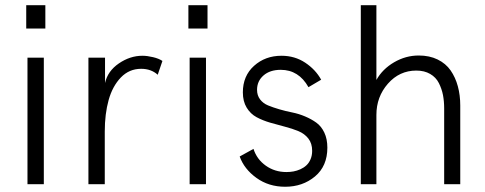

<svg xmlns="http://www.w3.org/2000/svg" viewBox="-20 -710 1870 740"><path d="M81.1 -600.1V-689.9H154.8V-600.1ZM85.9 0V-487.8H148.9V0Z M320.8 0V-487.8H384.8V-390.1Q395 -436 438.2 -465.6Q481.4 -495.1 528.8 -495.1Q547.4 -495.1 569.8 -489.7Q592.3 -484.4 606 -475.1L587.9 -421.9Q562.5 -444.8 523.9 -444.8Q478 -444.8 445.8 -411.4Q413.6 -377.9 398.7 -324.5Q383.8 -271 383.8 -203.1V0Z M706.1 -600.1V-689.9H779.8V-600.1ZM710.9 0V-487.8H773.9V0Z M1079.1 9.8Q1015.6 9.8 968.3 -24.4Q920.9 -58.6 903.8 -106.9L957 -136.2Q969.7 -96.2 1004.4 -71.5Q1039.1 -46.9 1084 -46.9Q1098.1 -46.9 1111.3 -49.3Q1124.5 -51.8 1137.7 -57.6Q1150.9 -63.5 1160.9 -72.8Q1170.9 -82 1177 -96.4Q1183.1 -110.8 1183.1 -128.9Q1183.1 -157.2 1168.5 -176Q1153.8 -194.8 1130.1 -204.6Q1106.4 -214.4 1078.1 -221.7Q1049.8 -229 1021.2 -237.3Q992.7 -245.6 969 -258.3Q945.3 -271 930.7 -295.2Q916 -319.3 916 -354Q916 -417.5 959.2 -456.3Q1002.4 -495.1 1064.9 -495.1Q1116.2 -495.1 1156.2 -468.5Q1196.3 -441.9 1217.8 -402.8L1168.9 -374Q1131.3 -440.9 1062 -440.9Q1020.5 -440.9 995.6 -419.2Q970.7 -397.5 970.7 -363.8Q970.7 -342.3 982.4 -326.9Q994.1 -311.5 1013.2 -303.7Q1032.2 -295.9 1056.4 -288.8Q1080.6 -281.7 1106.2 -276.6Q1131.8 -271.5 1156 -261.2Q1180.2 -251 1199.2 -237.3Q1218.3 -223.6 1230 -199Q1241.7 -174.3 1241.7 -141.1Q1241.7 -69.8 1194.1 -30Q1146.5 9.8 1079.1 9.8Z M1370.6 0V-689.9H1430.7V-401.9Q1454.1 -443.8 1499 -470Q1543.9 -496.1 1593.8 -496.1Q1635.3 -496.1 1666.7 -480.7Q1698.2 -465.3 1716.8 -438.5Q1735.4 -411.6 1744.6 -377.4Q1753.9 -343.3 1753.9 -303.2V0H1691.9V-292Q1691.9 -319.8 1687.3 -343.8Q1682.6 -367.7 1671.4 -389.9Q1660.2 -412.1 1637.9 -425Q1615.7 -438 1584.5 -438Q1519.5 -438 1475.1 -387.5Q1430.7 -336.9 1430.7 -267.1V0Z"/></svg>

Font: HK Grotesk Light
Style: Regular
Weight: 300
Designer: Alfredo Marco Pradil and Stefan Peev
Foundry: Hanken Design Co.
Version: Version 1.045;PS 001.045;hotconv 1.0.88;makeotf.lib2.5.64775